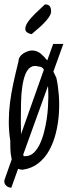

<svg xmlns="http://www.w3.org/2000/svg" viewBox="-23 -784 312 887"><path d="M-2.9 48.8 31.2 -47.9Q30.3 -48.8 30.3 -51.8Q25.4 -74.2 24.9 -96.7Q24.4 -119.1 24.4 -133.8Q17.6 -178.7 17.6 -221.2Q17.6 -263.7 22.9 -307.6Q28.3 -351.6 38.6 -398.9Q48.8 -446.3 62.5 -501Q62.5 -511.7 68.4 -521Q74.2 -530.3 84 -536.6Q93.8 -543 104.5 -546.9Q115.2 -550.8 125 -550.8Q146.5 -550.8 164.1 -537.1Q180.7 -523.4 195.3 -504.9L222.7 -581.1H269.5L223.6 -453.1Q231.4 -436.5 237.3 -424.8Q245.1 -390.6 248.5 -347.2Q252 -303.7 249 -258.8Q246.1 -213.9 235.4 -170.4Q224.6 -127 205.1 -90.8Q185.5 -54.7 154.8 -30.3Q124 -5.9 82 0Q69.3 0 60.5 -3.9L29.3 83Q16.6 83 6.8 74.7Q-2.9 66.4 -2.9 55.7ZM175.8 -467.8Q168 -476.6 155.3 -476.6Q133.8 -483.4 118.7 -473.6Q103.5 -463.9 94.2 -440.9Q85 -418 80.1 -384.8Q75.2 -351.6 74.2 -311.5Q73.2 -271.5 73.2 -226.6Q74.2 -195.3 74.2 -164.1L179.7 -461.9ZM86.9 -62.5H92.8Q116.2 -62.5 132.8 -78.1Q149.4 -93.8 161.1 -118.7Q172.9 -143.6 180.7 -174.3Q188.5 -205.1 192.9 -234.9Q197.3 -264.6 198.7 -290.5Q200.2 -316.4 200.2 -332V-351.6Q200.2 -364.3 199.2 -380.9Q199.2 -382.8 198.2 -385.7L84 -69.3Q85 -65.4 86.9 -62.5ZM123 -626Q96.7 -631.8 94.2 -646.5Q91.8 -661.1 104.5 -680.2Q117.2 -699.2 139.6 -721.2Q162.1 -743.2 184.6 -763.7Q201.2 -763.7 207 -754.9Q212.9 -746.1 212.9 -734.4V-727.5Q210.9 -715.8 201.2 -702.1Q191.4 -688.5 177.7 -674.8Q164.1 -661.1 148.9 -648.4Q133.8 -635.7 123 -626Z"/></svg>

Font: Shadows Into Light
Style: Regular
Weight: 400
Designer: Kimberly Geswein
Foundry: Kimberly Geswein
Version: Version 001.000